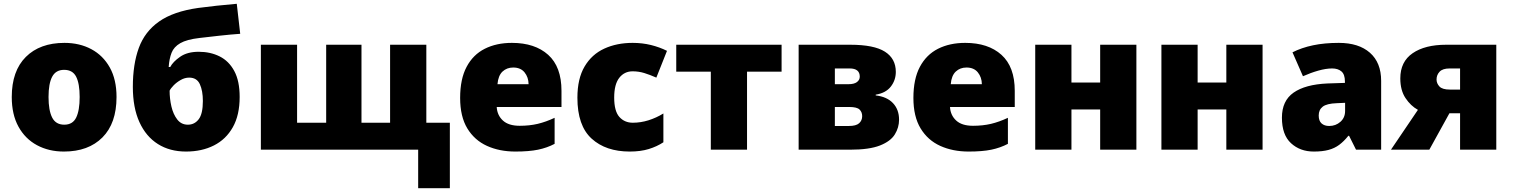

<svg xmlns="http://www.w3.org/2000/svg" viewBox="-20 -789 7973 1012"><path d="M594.2 -277.8Q594.2 -139.2 520 -64.7Q445.8 9.8 316.9 9.8Q237.3 9.8 175 -23.7Q112.8 -57.1 77.4 -121.3Q42 -185.5 42 -277.8Q42 -415 116.2 -489Q190.4 -563 319.8 -563Q399.4 -563 461.4 -529.8Q523.4 -496.6 558.8 -433.1Q594.2 -369.6 594.2 -277.8ZM235.8 -277.8Q235.8 -207 254.9 -169.4Q273.9 -131.8 318.8 -131.8Q363.3 -131.8 381.6 -169.4Q399.9 -207 399.9 -277.8Q399.9 -348.6 381.3 -384.8Q362.8 -420.9 317.9 -420.9Q274.4 -420.9 255.1 -384.8Q235.8 -348.6 235.8 -277.8Z M680.2 -331.1Q680.2 -450.2 711.7 -536.4Q743.2 -622.6 818.4 -675.5Q893.6 -728.5 1024.4 -747.1Q1068.4 -752.9 1121.6 -758.8Q1174.8 -764.6 1228 -769L1246.1 -610.8Q1195.8 -607.4 1136.5 -600.8Q1077.1 -594.2 1032.2 -588.9Q964.4 -581.1 930.4 -561.5Q896.5 -542 884.3 -510.7Q872.1 -479.5 869.1 -436H877.4Q891.6 -463.4 929.4 -489.7Q967.3 -516.1 1027.3 -516.1Q1088.9 -516.1 1137.7 -491.7Q1186.5 -467.3 1214.8 -414.8Q1243.2 -362.3 1243.2 -277.8Q1243.2 -182.6 1207.3 -118.7Q1171.4 -54.7 1107.7 -22.5Q1043.9 9.8 960.4 9.8Q875 9.8 812.3 -29.8Q749.5 -69.3 714.8 -145.5Q680.2 -221.7 680.2 -331.1ZM970.2 -131.8Q1005.4 -131.8 1027.3 -160.4Q1049.3 -189 1049.3 -256.8Q1049.3 -310.5 1033.4 -345.2Q1017.6 -379.9 977.1 -379.9Q954.1 -379.9 932.4 -367.4Q910.6 -355 895 -338.9Q879.4 -322.8 874 -311Q874 -269 883.5 -227.8Q893.1 -186.5 914.3 -159.2Q935.5 -131.8 970.2 -131.8Z M2227.1 -553.2V-142.1H2351.1V203.1H2184.1V0H1355V-553.2H1545.9V-142.1H1699.2V-553.2H1885.3V-142.1H2036.1V-553.2Z M2678.2 -563Q2799.3 -563 2869.4 -500Q2939.5 -437 2939.5 -310.1V-225.1H2598.1Q2600.6 -181.6 2630.6 -153.8Q2660.6 -126 2719.2 -126Q2771 -126 2814.2 -136.2Q2857.4 -146.5 2903.3 -168V-30.8Q2863.3 -9.8 2815.9 0Q2768.6 9.8 2696.3 9.8Q2612.8 9.8 2546.9 -20Q2481 -49.8 2443.1 -112.3Q2405.3 -174.8 2405.3 -272.9Q2405.3 -372.6 2439.5 -436.8Q2473.6 -501 2535.2 -532Q2596.7 -563 2678.2 -563ZM2685.1 -433.1Q2651.4 -433.1 2628.7 -411.9Q2606 -390.6 2602.1 -345.2H2766.1Q2765.6 -381.8 2744.9 -407.5Q2724.1 -433.1 2685.1 -433.1Z M3299.3 9.8Q3173.3 9.8 3098.4 -58.3Q3023.4 -126.5 3023.4 -273.9Q3023.4 -374.5 3061.3 -438.5Q3099.1 -502.4 3165 -532.7Q3231 -563 3314.5 -563Q3365.2 -563 3410.9 -551.8Q3456.5 -540.5 3495.6 -521L3439.5 -379.9Q3405.3 -395 3375.7 -404.1Q3346.2 -413.1 3314.5 -413.1Q3271 -413.1 3244.1 -378.9Q3217.3 -344.7 3217.3 -274.9Q3217.3 -203.1 3244.6 -172.6Q3272 -142.1 3315.4 -142.1Q3356.9 -142.1 3398.2 -155Q3439.5 -168 3476.6 -190.9V-39.1Q3442.4 -16.6 3399.4 -3.4Q3356.4 9.8 3299.3 9.8Z M4099.6 -411.1H3917.5V0H3726.6V-411.1H3544.4V-553.2H4099.6Z M4701.7 -410.2Q4701.7 -366.7 4675.5 -332.8Q4649.4 -298.8 4595.7 -290V-286.1Q4654.8 -279.3 4686.8 -245.4Q4718.8 -211.4 4718.8 -158.2Q4718.8 -116.7 4696.5 -80.6Q4674.3 -44.4 4618.2 -22.2Q4562 0 4460.4 0H4189.5V-553.2H4461.4Q4586.9 -553.2 4644.3 -516.6Q4701.7 -480 4701.7 -410.2ZM4511.7 -384.8Q4511.7 -428.2 4458.5 -428.2H4380.4V-345.2H4451.7Q4481.9 -345.2 4496.8 -356.4Q4511.7 -367.7 4511.7 -384.8ZM4524.4 -176.8Q4524.4 -198.2 4510.5 -211.7Q4496.6 -225.1 4456.5 -225.1H4380.4V-125H4454.6Q4492.2 -125 4508.3 -139.4Q4524.4 -153.8 4524.4 -176.8Z M5067.4 -563Q5188.5 -563 5258.5 -500Q5328.6 -437 5328.6 -310.1V-225.1H4987.3Q4989.7 -181.6 5019.8 -153.8Q5049.8 -126 5108.4 -126Q5160.2 -126 5203.4 -136.2Q5246.6 -146.5 5292.5 -168V-30.8Q5252.4 -9.8 5205.1 0Q5157.7 9.8 5085.4 9.8Q5002 9.8 4936 -20Q4870.1 -49.8 4832.3 -112.3Q4794.4 -174.8 4794.4 -272.9Q4794.4 -372.6 4828.6 -436.8Q4862.8 -501 4924.3 -532Q4985.8 -563 5067.4 -563ZM5074.2 -433.1Q5040.5 -433.1 5017.8 -411.9Q4995.1 -390.6 4991.2 -345.2H5155.3Q5154.8 -381.8 5134 -407.5Q5113.3 -433.1 5074.2 -433.1Z M5627.4 -553.2V-354H5778.8V-553.2H5969.7V0H5778.8V-211.9H5627.4V0H5436.5V-553.2Z M6292.5 -553.2V-354H6443.8V-553.2H6634.8V0H6443.8V-211.9H6292.5V0H6101.6V-553.2Z M7036.6 -563Q7141.6 -563 7200.7 -511Q7259.8 -459 7259.8 -362.8V0H7127.4L7090.8 -73.2H7086.9Q7063.5 -43.9 7038.8 -25.6Q7014.2 -7.3 6982.4 1.2Q6950.7 9.8 6904.8 9.8Q6832.5 9.8 6784.7 -34.2Q6736.8 -78.1 6736.8 -168.9Q6736.8 -257.8 6798.3 -300.8Q6859.9 -343.8 6976.6 -349.1L7068.8 -352.1V-359.9Q7068.8 -397 7050.5 -412.6Q7032.2 -428.2 7001.5 -428.2Q6968.8 -428.2 6928.5 -416.7Q6888.2 -405.3 6847.7 -387.2L6792.5 -513.2Q6840.3 -537.6 6900.9 -550.3Q6961.4 -563 7036.6 -563ZM7069.8 -247.1 7025.9 -245.1Q6973.1 -243.2 6951.9 -226.8Q6930.7 -210.4 6930.7 -180.2Q6930.7 -151.9 6945.8 -138.4Q6960.9 -125 6985.8 -125Q7020.5 -125 7045.2 -147Q7069.8 -168.9 7069.8 -204.1Z M7513.7 0H7311.5L7453.6 -210Q7415.5 -231 7388.2 -272Q7360.8 -313 7360.8 -376Q7360.8 -463.9 7425.8 -508.5Q7490.7 -553.2 7602.5 -553.2H7866.7V0H7675.8V-191.9H7619.6ZM7551.8 -370.1Q7551.8 -349.6 7566.9 -333.3Q7582 -316.9 7621.6 -316.9H7675.8V-428.2H7620.6Q7584 -428.2 7567.9 -411.1Q7551.8 -394 7551.8 -370.1Z"/></svg>

Font: Open Sans ExtraBold
Style: Regular
Weight: 800
Designer: Monotype Design Team
Foundry: Monotype Imaging Inc.
Version: Version 3.003; ttfautohint (v1.8.4)